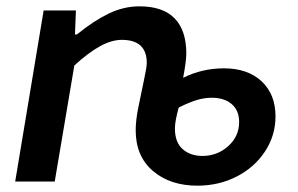

<svg xmlns="http://www.w3.org/2000/svg" viewBox="-20 -574 943 607"><path d="M409 -162Q409 -193 417 -233L436 -325Q444 -362 444 -375Q444 -448 365 -448Q333 -448 296.5 -428Q260 -408 215 -367L153 0H28L118 -541H220L217 -465H223Q276 -508 323.5 -531Q371 -554 421 -554Q495 -554 532 -516Q569 -478 569 -405Q569 -381 559 -328Q619 -358 688 -358Q763 -358 807 -317Q851 -276 851 -206Q851 -146 818 -95.5Q785 -45 728.5 -16Q672 13 604 13Q518 13 463.5 -33.5Q409 -80 409 -162ZM736 -188Q736 -225 712.5 -245Q689 -265 649 -265Q627 -265 603 -258Q579 -251 545 -234Q533 -191 533 -168Q533 -124 557.5 -102.5Q582 -81 620 -81Q667 -81 701.5 -112Q736 -143 736 -188Z"/></svg>

Font: Nebula Sans Semibold
Style: Regular
Weight: 600
Italic angle: -9°
Designer: Paul D. Hunt for Adobe (as Source Sans)
Foundry: Nebula Entertainment & Broadcasting LLC
Version: Version 1.010